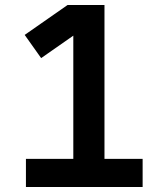

<svg xmlns="http://www.w3.org/2000/svg" viewBox="-20 -750 640 770"><path d="M79 -610 251 -730H399V-113H552V0H84V-113H274V-607L145 -517Z"/></svg>

Font: Tiny
Style: Bold
Weight: 700
Monospace: yes
Designer: Philipp Nurullin, Konstantin Bulenkov
Foundry: JetBrains
Version: Version 2.251; ttfautohint (v1.8.4.7-5d5b)